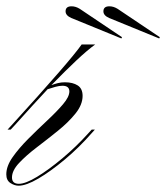

<svg xmlns="http://www.w3.org/2000/svg" viewBox="-24 -580 527 609"><path d="M36 3Q57 3 94 -19.5Q131 -42 174 -78Q217 -114 255 -156L267 -169H277L268 -159Q227 -112 181.5 -74Q136 -36 97.5 -13.5Q59 9 35 9Q22 9 9 0.5Q-4 -8 -4 -27Q-4 -53 16 -81.5Q36 -110 66 -140Q96 -170 126 -198Q156 -226 176 -249.5Q196 -273 196 -290Q196 -308 174 -308Q164 -308 151.5 -304.5Q139 -301 127 -297Q83 -250 23 -183L10 -169H0L12 -182Q104 -283 160.5 -348Q217 -413 235 -439H278Q252 -420 218.5 -388.5Q185 -357 139 -310Q150 -314 160 -316.5Q170 -319 182 -319Q207 -319 222.5 -309Q238 -299 238 -276Q238 -248 215.5 -220Q193 -192 159.5 -165Q126 -138 92.5 -112.5Q59 -87 36.5 -63Q14 -39 14 -17Q14 3 36 3ZM481 -458 322 -523Q304 -531 304 -544Q304 -560 323 -560Q336 -560 349 -552L483 -462ZM361 -458 202 -523Q184 -531 184 -544Q184 -560 203 -560Q216 -560 229 -552L363 -462Z"/></svg>

Font: Ballet 16pt
Style: Regular
Weight: 400
Designer: Maximiliano R. Sproviero
Foundry: Omnibus-Type
Version: Version 1.100; ttfautohint (v1.8.3)